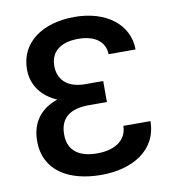

<svg xmlns="http://www.w3.org/2000/svg" viewBox="-83 -811 817 895"><g transform="rotate(-10 325.5 -363.5)"><path d="M57.2 -197.1C57.2 -55 174 9.9 326 9.9C472.3 9.9 593 -59.3 593.4 -197.4H465.2C464.8 -138.1 418.3 -92.3 323.2 -92.3C244 -92.3 186.4 -124.3 186.4 -205.6C186.4 -282 231.9 -320.3 324.6 -320.3H409.1V-419.7H324.6C233 -419.7 196.7 -469.5 196.7 -527.7C196.7 -592.7 240.8 -633.5 328.1 -633.5C409.1 -633.5 454.9 -595.9 455.3 -538.4H583.1C582.7 -658.4 476.6 -737.2 328.5 -737.2C176.5 -737.2 68.5 -661.6 68.5 -534.1C68.5 -458.8 112.6 -402 183.2 -371.8C102.6 -344.1 57.2 -285.2 57.2 -197.1Z"/></g></svg>

Font: Magic Ui Pro Semi Bold
Style: Regular
Weight: 600
Designer: Stefan Endress, Andreas Faust
Version: Version 1.000;FEAKit 1.0